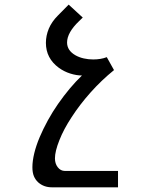

<svg xmlns="http://www.w3.org/2000/svg" viewBox="-20 -591 642 819"><path d="M483.4 208V138.2H257.3Q238.3 138.2 226.1 122.1Q214.4 106.9 214.4 84.5Q214.4 54.2 233.4 6.8Q251.5 -39.6 285.6 -91.3Q320.3 -145 366.5 -196.8Q412.6 -248.5 466.3 -292L435.5 -347.2Q410.2 -337.4 377.4 -337.4Q356.9 -337.4 337.4 -341.8Q317.9 -346.2 302.2 -355Q266.1 -375.5 266.1 -409.7Q266.1 -452.1 317.9 -501.5L333 -516.1L272.9 -571.3L226.6 -524.4Q200.7 -498.5 188.2 -468.8Q175.8 -439 175.8 -408.2Q175.8 -342.3 231 -301.8Q253.4 -285.6 279.8 -277.3Q306.2 -269 329.6 -269Q277.3 -218.8 227.5 -147.5Q204.6 -114.7 184.3 -77.9Q164.1 -41 149.4 -6.3Q134.3 29.3 126.2 62.5Q118.2 95.7 118.2 122.1Q118.2 145 124.5 160.4Q130.9 175.8 143.1 187Q167 208 201.2 208Z"/></svg>

Font: Hack Dev
Style: Regular
Weight: 400
Designer: Christopher Simpkins
Foundry: Christopher Simpkins
Version: Version 2.0315